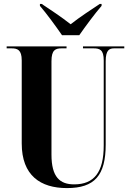

<svg xmlns="http://www.w3.org/2000/svg" viewBox="-20 -951 668 981"><path d="M297 -771H385C416 -816 466 -883 499 -921V-931H490C451 -905 386 -863 341 -827C296 -863 232 -905 193 -931H184V-921C217 -883 266 -816 297 -771ZM322 10C464 10 520 -55 520 -213V-638C520 -697 540 -704 564 -704H615V-714H404V-704H457C490 -704 510 -697 510 -642V-208C510 -71 461 -9 359 -9C286 -9 243 -46 243 -161V-638C243 -697 264 -704 296 -704H320V-714H14V-704H38C69 -704 91 -697 91 -642V-218C91 -54 187 10 322 10Z"/></svg>

Font: Noto Serif Display ExtraCondensed ExtraBold
Style: Regular
Weight: 800
Width: 2
Designer: Monotype Design Team
Foundry: Monotype Imaging Inc.
Version: Version 2.009